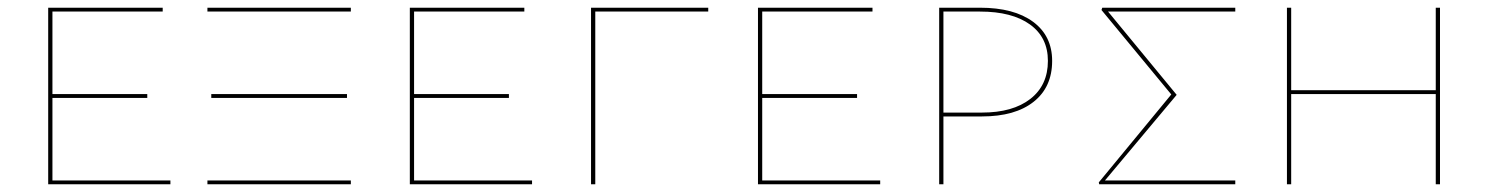

<svg xmlns="http://www.w3.org/2000/svg" viewBox="-20 -478 3860 498"><path d="M422 -10V0H105V-458H402V-448H116V-234H362V-224H116V-10Z M518 -458H890V-448H518ZM528 -234H880V-224H528ZM518 -10H890V0H518Z M1360 -10V0H1043V-458H1340V-448H1054V-234H1300V-224H1054V-10Z M1817 -448H1524V0H1513V-458H1817Z M2263 -10V0H1946V-458H2243V-448H1957V-234H2203V-224H1957V-10Z M2709 -320Q2709 -252 2661 -214Q2613 -176 2527 -176H2427V0H2416V-458H2522Q2610 -458 2659.5 -421.5Q2709 -385 2709 -320ZM2698 -320Q2698 -381 2651.5 -414.5Q2605 -448 2522 -448H2427V-186H2527Q2607 -186 2652.5 -221.5Q2698 -257 2698 -320Z M3184 -448H2854L3032 -232L2846 -10H3184V0H2831L2830 -5L3018 -233L2837 -452L2839 -458H3184Z M3715 -458V0H3704V-234H3329V0H3318V-458H3329V-244H3704V-458Z"/></svg>

Font: Ysabeau SC Hairline
Style: Regular
Weight: 100
Designer: Christian Thalmann (Catharsis Fonts)
Version: Version 0.003